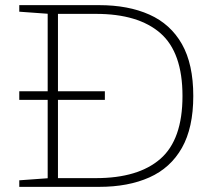

<svg xmlns="http://www.w3.org/2000/svg" viewBox="-20 -727 841 747"><path d="M55 0V-25.5L165.5 -33.5V-338.5H55V-372H165.5V-673.5L55 -681.5V-707H365.5Q479 -707 561.2 -670.2Q643.5 -633.5 687.8 -555.5Q732 -477.5 732 -353.5Q732 -230 687.8 -151.8Q643.5 -73.5 561.2 -36.8Q479 0 365.5 0ZM690 -353.5Q690 -523 604 -598Q518 -673 353.5 -673H205.5V-372H388V-338.5H205.5V-34H353.5Q518 -34 604 -109Q690 -184 690 -353.5Z"/></svg>

Font: Newsreader 6pt ExtraLight
Style: Regular
Weight: 275
Designer: Hugues Gentile
Foundry: Production Type
Version: Version 1.003; ttfautohint (v1.8.3)